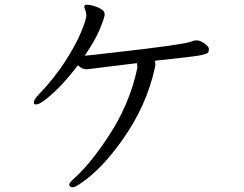

<svg xmlns="http://www.w3.org/2000/svg" viewBox="-20 -751 1040 818"><path d="M291 47Q275 47 275 34Q275 28 298 7Q363 -51 438 -164Q532 -304 565 -461V-468Q565 -476 563 -482L352 -456Q349 -456 346 -456Q329 -456 312 -473Q243 -382 178 -330Q147 -306 135.5 -306Q124 -306 124 -313Q124 -327 144 -347Q215 -422 260 -493Q305 -564 326.5 -616.5Q348 -669 348 -687Q346 -704 342.5 -710.5Q339 -717 339 -722Q339 -731 350 -731Q361 -731 379 -726Q397 -721 411.5 -712Q426 -703 426 -690Q426 -677 405.5 -627.5Q385 -578 341 -514Q349 -514 379.5 -517.5Q410 -521 454 -526Q770 -561 801 -576Q806 -579 819 -579Q832 -579 851 -566Q870 -553 870 -542Q870 -531 865 -526Q860 -521 834 -515.5Q808 -510 639 -492Q642 -486 642 -478.5Q642 -471 640 -463Q604 -298 500 -153Q416 -35 334 23Q301 47 291 47Z"/></svg>

Font: LXGW Bright GB
Style: Regular
Weight: 400
Designer: Christian Thalmann (Catharsis Fonts)
Foundry: LXGW / Christian Thalmann (Catharsis Fonts) / Fontworks Inc.
Version: Version 5.510